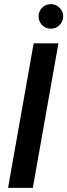

<svg xmlns="http://www.w3.org/2000/svg" viewBox="-20 -910 326 930"><path d="M19 0 143 -700H263L139 0ZM226 -771Q201 -771 184 -788.5Q167 -806 167 -831Q167 -855 184 -872.5Q201 -890 226 -890Q251 -890 268.5 -872.5Q286 -855 286 -831Q286 -806 268.5 -788.5Q251 -771 226 -771Z"/></svg>

Font: DM Sans 28pt SemiBold
Style: Italic
Weight: 600
Italic angle: -10°
Version: Version 4.004;gftools[0.9.30]